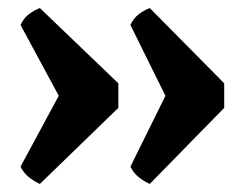

<svg xmlns="http://www.w3.org/2000/svg" viewBox="-20 -563 604 477"><path d="M352 -106Q337 -113 324.5 -123Q312 -133 304 -149L391 -325L304 -501Q312 -518 324.5 -527.5Q337 -537 352 -543L537 -356V-295ZM79 -106Q64 -113 51.5 -123Q39 -133 31 -149L126 -325L31 -501Q39 -518 51.5 -527.5Q64 -537 79 -543L274 -356V-295Z"/></svg>

Font: Calistoga
Style: Regular
Weight: 400
Designer: Yvonne Schuttler, Eben Sorkin
Foundry: www.sorkintype.com
Version: Version 1.010; ttfautohint (v1.8.4.7-5d5b)